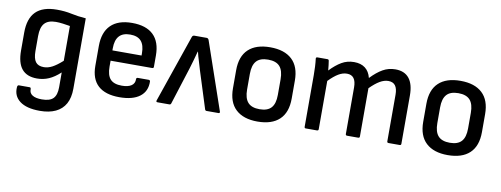

<svg xmlns="http://www.w3.org/2000/svg" viewBox="-59 -804 3404 1304"><g transform="rotate(10 1643.5 -152.5)"><path d="M250 196Q158 196 111.5 160.5Q65 125 70 64Q71 50 81 50H155Q164 50 164 62Q163 89 185.5 103Q208 117 250 117Q305 117 328.5 93Q352 69 352 16V-21Q352 -38 352 -54Q352 -70 352 -86H351Q312 -50 274 -33.5Q236 -17 193 -17Q123 -17 88.5 -58.5Q54 -100 54 -186V-309Q54 -406 101.5 -453.5Q149 -501 247 -501Q302 -501 347.5 -491Q393 -481 449 -477V8Q449 71 426 112.5Q403 154 358.5 175Q314 196 250 196ZM225 -101Q254 -101 283.5 -116.5Q313 -132 352 -167V-407Q329 -411 302.5 -414.5Q276 -418 254 -418Q201 -418 176 -390.5Q151 -363 151 -302V-199Q151 -148 168.5 -124.5Q186 -101 225 -101Z M766 11Q669 11 619 -34.5Q569 -80 569 -171V-307Q569 -402 619 -451.5Q669 -501 765 -501Q862 -501 912 -453Q962 -405 962 -311V-233Q962 -223 952 -223H665V-182Q665 -123 689.5 -96Q714 -69 769 -69Q812 -69 835 -84.5Q858 -100 857 -130Q857 -140 868 -140H943Q951 -140 953 -131Q955 -63 906.5 -26Q858 11 766 11ZM665 -294H866V-309Q866 -366 841.5 -393.5Q817 -421 766 -421Q715 -421 690 -393Q665 -365 665 -309Z M1028 0Q1016 0 1020 -12L1180 -477Q1184 -489 1196 -489H1281Q1291 -489 1296 -477L1456 -12Q1458 -7 1456 -3.5Q1454 0 1449 0H1366Q1358 0 1355 -8L1273 -267Q1265 -297 1255.5 -326Q1246 -355 1239 -386H1237Q1229 -355 1220.5 -325.5Q1212 -296 1203 -266L1121 -8Q1118 0 1110 0Z M1718 11Q1621 11 1568.5 -38Q1516 -87 1516 -183V-307Q1516 -403 1568 -452Q1620 -501 1718 -501Q1816 -501 1868.5 -452Q1921 -403 1921 -307V-183Q1921 -87 1869 -38Q1817 11 1718 11ZM1718 -74Q1773 -74 1798.5 -102.5Q1824 -131 1824 -191V-299Q1824 -359 1798.5 -387.5Q1773 -416 1718 -416Q1663 -416 1637.5 -387.5Q1612 -359 1612 -299V-191Q1612 -131 1637.5 -102.5Q1663 -74 1718 -74Z M2050 0Q2041 0 2041 -10V-366Q2041 -396 2039.5 -425Q2038 -454 2035 -477Q2033 -489 2045 -489H2114Q2122 -489 2124 -481Q2126 -466 2128.5 -449.5Q2131 -433 2132 -414Q2172 -456 2210.5 -478.5Q2249 -501 2296 -501Q2343 -501 2372.5 -478.5Q2402 -456 2413 -412Q2455 -456 2494.5 -478.5Q2534 -501 2581 -501Q2644 -501 2676 -461Q2708 -421 2708 -343V-10Q2708 0 2698 0H2621Q2611 0 2611 -10V-331Q2611 -373 2595.5 -394Q2580 -415 2547 -415Q2519 -415 2489 -397.5Q2459 -380 2422 -343V-10Q2422 0 2412 0H2336Q2325 0 2325 -10V-331Q2325 -373 2309.5 -394Q2294 -415 2262 -415Q2233 -415 2203.5 -397.5Q2174 -380 2138 -343V-10Q2138 0 2127 0Z M3030 11Q2933 11 2880.5 -38Q2828 -87 2828 -183V-307Q2828 -403 2880 -452Q2932 -501 3030 -501Q3128 -501 3180.5 -452Q3233 -403 3233 -307V-183Q3233 -87 3181 -38Q3129 11 3030 11ZM3030 -74Q3085 -74 3110.5 -102.5Q3136 -131 3136 -191V-299Q3136 -359 3110.5 -387.5Q3085 -416 3030 -416Q2975 -416 2949.5 -387.5Q2924 -359 2924 -299V-191Q2924 -131 2949.5 -102.5Q2975 -74 3030 -74Z"/></g></svg>

Font: Sofia Sans Semi Condensed SemiBold
Style: Regular
Weight: 600
Designer: Botio Nikoltchev, Ani Petrova
Foundry: lettersoup
Version: Version 4.100